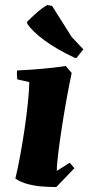

<svg xmlns="http://www.w3.org/2000/svg" viewBox="-20 -742 356 774"><path d="M98 -411 50 -422Q47 -440 49 -458Q96 -460 148 -464.5Q200 -469 245 -476L269 -448Q260 -406 249.5 -348.5Q239 -291 230 -232.5Q221 -174 215 -126Q209 -78 209 -53L261 -86L280 -64L207 12Q183 12 153 10Q123 8 93.5 0.5Q64 -7 42 -22Q51 -59 61 -113Q71 -167 79.5 -225Q88 -283 93 -333Q98 -383 98 -411ZM288 -508 281 -509Q207 -544 159 -579.5Q111 -615 90 -646L89 -654Q110 -675 130 -692.5Q150 -710 171 -722L190 -718L269 -593L316 -543Z"/></svg>

Font: Albura ExtraBold
Style: Italic
Weight: 758
Italic angle: -7°
Designer: Mercedes Jáuregui
Foundry: Omnibus-Type Team
Version: Version 1.000; ttfautohint (v1.8.3)